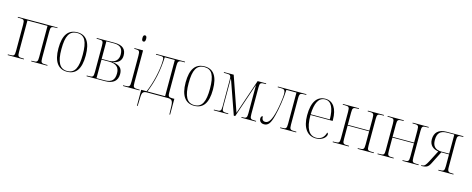

<svg xmlns="http://www.w3.org/2000/svg" viewBox="-40 -1566 6396 2601"><g transform="rotate(15 3158.0 -265.0)"><path d="M26 0H252V-10H237C173 -10 163 -15 163 -83V-522H445V-83C445 -16 435 -10 373 -10H356V0H582V-10H559C497 -10 487 -16 487 -83V-453C487 -521 496 -527 559 -527H582V-536H26V-526H51C111 -526 121 -520 121 -452V-83C121 -15 111 -10 50 -10H26Z M857 10C983 10 1049 -77 1049 -267C1049 -455 983 -543 861 -543C731 -543 666 -453 666 -267C666 -78 738 10 857 10ZM858 0C754 0 708 -87 708 -267C708 -451 750 -533 860 -533C965 -533 1007 -454 1007 -267C1007 -91 968 0 858 0Z M1132 0H1389C1506 0 1564 -51 1564 -146C1564 -222 1526 -265 1428 -275V-277C1503 -290 1545 -331 1545 -400C1545 -486 1498 -536 1382 -536H1132V-526H1156C1217 -526 1227 -520 1227 -452V-83C1227 -15 1217 -10 1156 -10H1132ZM1374 -280H1269V-526H1379C1471 -526 1503 -479 1503 -400C1503 -332 1459 -280 1374 -280ZM1381 -10H1269V-270H1378C1472 -270 1521 -230 1521 -146C1521 -56 1486 -10 1381 -10Z M1755 -653C1770 -653 1781 -663 1781 -697C1781 -730 1770 -740 1755 -740C1740 -740 1729 -730 1729 -697C1729 -663 1740 -653 1755 -653ZM1643 0H1875V-10H1854C1788 -10 1781 -18 1781 -86V-536H1660V-526H1672C1730 -526 1739 -518 1739 -448V-85C1739 -17 1731 -10 1666 -10H1643Z M1895 210H1905L1909 88C1911 14 1927 0 1989 0H2271C2325 0 2344 18 2346 93L2350 210H2360V-12H2327C2279 -12 2271 -26 2271 -80V-452C2271 -514 2283 -526 2334 -526H2370V-536H1964V-526H2019C2065 -526 2075 -519 2075 -480C2075 -405 2062 -321 2043 -238C2026 -163 2001 -85 1971 -14H1895ZM1982 -14C2044 -167 2081 -325 2089 -522H2230V-14Z M2641 10C2767 10 2833 -77 2833 -267C2833 -455 2767 -543 2645 -543C2515 -543 2450 -453 2450 -267C2450 -78 2522 10 2641 10ZM2642 0C2538 0 2492 -87 2492 -267C2492 -451 2534 -533 2644 -533C2749 -533 2791 -454 2791 -267C2791 -91 2752 0 2642 0Z M2916 0H3118V-10H3100C3039 -10 3028 -16 3028 -84V-476H3030L3197 0H3217L3378 -475H3380V-83C3380 -16 3369 -10 3310 -10H3303V0H3508V-10H3493C3431 -10 3421 -16 3421 -83V-456C3421 -519 3432 -526 3489 -526H3508V-536H3388L3222 -47L3052 -536H2916V-526H2951C3007 -526 3018 -520 3018 -452V-84C3018 -16 3008 -10 2942 -10H2916Z M3621 7C3680 7 3710 -33 3740 -151C3766 -250 3790 -403 3795 -522H3936V-83C3936 -16 3926 -10 3862 -10H3846V0H4072V-10H4049C3987 -10 3977 -16 3977 -83V-450C3977 -520 3988 -526 4051 -526H4072V-536H3672V-526H3709C3762 -526 3779 -520 3779 -452C3779 -403 3758 -273 3745 -218C3713 -80 3677 -29 3630 -29C3595 -29 3580 -50 3579 -94C3563 -93 3553 -79 3553 -56C3553 -24 3575 7 3621 7Z M4349 10C4444 10 4493 -49 4493 -84C4493 -95 4488 -103 4479 -106C4462 -40 4420 0 4351 0C4255 0 4197 -84 4198 -278H4509V-293C4509 -450 4446 -543 4339 -543C4221 -543 4155 -451 4155 -262C4155 -88 4229 10 4349 10ZM4467 -288H4198C4204 -444 4244 -533 4338 -533C4425 -533 4465 -441 4467 -288Z M4584 0H4810V-10H4794C4731 -10 4721 -15 4721 -83V-270H5023V-83C5023 -16 5013 -10 4951 -10H4934V0H5160V-10H5137C5075 -10 5065 -16 5065 -83V-453C5065 -520 5075 -526 5136 -526H5160V-536H4934V-526H4953C5013 -526 5023 -520 5023 -452V-280H4721V-453C4721 -520 4731 -526 4792 -526H4810V-536H4584V-526H4610C4669 -526 4679 -520 4679 -452V-83C4679 -15 4670 -10 4607 -10H4584Z M5212 0H5438V-10H5422C5359 -10 5349 -15 5349 -83V-270H5651V-83C5651 -16 5641 -10 5579 -10H5562V0H5788V-10H5765C5703 -10 5693 -16 5693 -83V-453C5693 -520 5703 -526 5764 -526H5788V-536H5562V-526H5581C5641 -526 5651 -520 5651 -452V-280H5349V-453C5349 -520 5359 -526 5420 -526H5438V-536H5212V-526H5238C5297 -526 5307 -520 5307 -452V-83C5307 -15 5298 -10 5235 -10H5212Z M5824 0C5899 0 5923 -15 5952 -72L6041 -248H6149V-83C6149 -16 6137 -10 6080 -10H6065V0H6277V-10H6258C6206 -10 6190 -16 6190 -83V-448C6190 -520 6199 -526 6262 -526H6274V-536H6040C5924 -536 5871 -479 5871 -385C5871 -301 5926 -260 5998 -249L5916 -90C5884 -30 5869 -10 5832 -10H5824ZM6041 -258C5948 -258 5913 -308 5913 -386C5913 -480 5949 -526 6054 -526H6149V-258Z"/></g></svg>

Font: Noto Serif Display SemiCondensed ExtraLight
Style: Regular
Weight: 200
Width: 4
Designer: Monotype Design Team
Foundry: Monotype Imaging Inc.
Version: Version 2.009